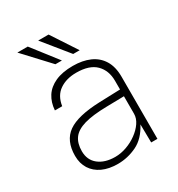

<svg xmlns="http://www.w3.org/2000/svg" viewBox="-174 -836 889 959"><g transform="rotate(-30 270.0 -356.5)"><path d="M226.5 10Q175.5 10 138.2 -7.2Q101 -24.5 80.8 -56.2Q60.5 -88 60.5 -132Q60.5 -219 116.8 -258.8Q173 -298.5 301.5 -303L421 -307V-357Q421 -416.5 384.8 -452.8Q348.5 -489 273 -489Q215.5 -489 176.5 -462.2Q137.5 -435.5 129 -379H87Q90 -423.5 111.2 -456.8Q132.5 -490 173.5 -508.5Q214.5 -527 275 -527Q330.5 -527 372 -508.8Q413.5 -490.5 436.5 -453Q459.5 -415.5 459.5 -358V0H423.5L422 -105Q388.5 -40.5 336 -15.2Q283.5 10 226.5 10ZM233 -27Q265.5 -27 298.5 -38.8Q331.5 -50.5 359.2 -70.8Q387 -91 404 -116Q421 -141 421 -167V-268L320.5 -266Q238 -264.5 190.2 -250.5Q142.5 -236.5 122 -208.2Q101.5 -180 101.5 -135Q101.5 -84 137.5 -55.5Q173.5 -27 233 -27ZM204.5 -577.5 69 -723H129L242 -577.5ZM307 -577.5 189 -723H249L344.5 -577.5Z"/></g></svg>

Font: Public Sans Thin Thin
Style: Regular
Weight: 250
Version: Version 2.001